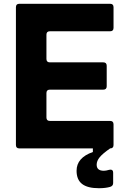

<svg xmlns="http://www.w3.org/2000/svg" viewBox="-20 -783 662 1013"><path d="M82 0Q64 0 64 -18V-745Q64 -763 82 -763H561Q579 -763 579 -745V-636Q579 -618 561 -618H243Q225 -618 225 -600V-472Q225 -454 243 -454H525Q543 -454 543 -436V-328Q543 -310 525 -310H243Q225 -310 225 -292V-163Q225 -145 243 -145H561Q579 -145 579 -127V-18Q579 0 561 0ZM384 118Q384 49 470 19V0H561Q522 27 506 46.5Q490 66 490 86Q490 118 528 118Q539 118 556 113Q558 112 563 112Q577 112 577 128V183Q577 198 561 203Q537 210 502 210Q442 210 413 187.5Q384 165 384 118Z"/></svg>

Font: Open Sauce Two ExtraBold
Style: Regular
Weight: 800
Designer: Alfredo Marco Pradil
Foundry: Creative Sauce Fz LLC
Version: Version 1.477